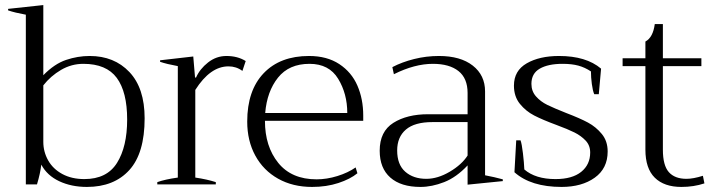

<svg xmlns="http://www.w3.org/2000/svg" viewBox="-20 -728 2829 758"><path d="M143 -78Q139 -43 126 0H82V-670Q38 -678 12 -687V-693L151 -708V-431Q195 -476 241 -491.5Q287 -507 334 -507Q431 -507 491 -443.5Q551 -380 551 -261Q551 -123 490.5 -56.5Q430 10 323 10Q262 10 214 -12.5Q166 -35 143 -78ZM482 -256Q482 -365 441 -420.5Q400 -476 309 -476Q262 -476 221 -452Q180 -428 151 -391V-168Q151 -129 170 -95Q189 -61 226 -41Q263 -21 313 -21Q402 -21 442 -85Q482 -149 482 -256Z M601 -9Q632 -20 682 -27V-467Q638 -475 612 -484V-490L743 -505L750 -422H754Q769 -456 801.5 -481.5Q834 -507 874 -507Q918 -507 950 -487L937 -448Q913 -466 882 -466Q810 -466 751 -373V-27Q798 -20 832 -9V0H601Z M1414 -251H1026Q1026 -150 1078.5 -85Q1131 -20 1230 -20Q1270 -20 1312 -33Q1354 -46 1384 -67L1391 -44Q1363 -21 1316 -5.5Q1269 10 1212 10Q1136 10 1078 -22.5Q1020 -55 988 -113.5Q956 -172 956 -248Q956 -371 1021 -439Q1086 -507 1200 -507Q1271 -507 1319.5 -475Q1368 -443 1391 -390Q1414 -337 1414 -272ZM1351 -282Q1351 -358 1315 -417Q1279 -476 1202 -476Q1121 -476 1077.5 -421.5Q1034 -367 1027 -282Z M1479 -133Q1479 -209 1533 -243Q1587 -277 1670 -277H1826V-361Q1826 -419 1790 -447.5Q1754 -476 1689 -476Q1617 -476 1535 -435L1529 -463Q1567 -483 1615 -495Q1663 -507 1713 -507Q1798 -507 1846.5 -469Q1895 -431 1895 -367V-36Q1932 -29 1965 -20V-13L1826 1V-75Q1782 -28 1733.5 -9Q1685 10 1640 10Q1563 10 1521 -27Q1479 -64 1479 -133ZM1826 -114V-246H1687Q1617 -246 1582.5 -216.5Q1548 -187 1548 -134Q1548 -78 1580 -50Q1612 -22 1663 -22Q1708 -22 1755.5 -50Q1803 -78 1826 -114Z M2011 -48 2018 -174H2035Q2040 -161 2044.5 -123Q2049 -85 2050 -59Q2094 -21 2173 -21Q2239 -21 2274.5 -49.5Q2310 -78 2310 -126Q2310 -154 2292 -173Q2274 -192 2248 -205Q2222 -218 2176 -235Q2122 -255 2089 -272Q2056 -289 2032.5 -318Q2009 -347 2009 -390Q2009 -449 2059.5 -478Q2110 -507 2187 -507Q2294 -507 2353 -457L2344 -356H2326Q2320 -370 2316.5 -396.5Q2313 -423 2313 -446Q2289 -462 2263 -469Q2237 -476 2201 -476Q2144 -476 2111 -457Q2078 -438 2078 -397Q2078 -368 2096 -347.5Q2114 -327 2140.5 -314Q2167 -301 2215 -282Q2270 -261 2301.5 -244Q2333 -227 2356 -199Q2379 -171 2379 -130Q2379 -63 2328 -26.5Q2277 10 2197 10Q2076 10 2011 -48Z M2761 -4Q2719 10 2670 10Q2602 10 2565 -26.5Q2528 -63 2528 -137V-467H2438V-498H2528V-564Q2558 -580 2565 -633H2597V-498H2749V-467H2597V-137Q2597 -75 2620.5 -48.5Q2644 -22 2690 -22Q2717 -22 2755 -34Z"/></svg>

Font: Trirong Light
Style: Regular
Weight: 300
Designer: Katatrad Team
Foundry: CadsonDemak
Version: Version 1.001